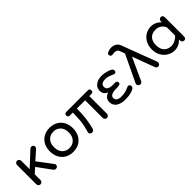

<svg xmlns="http://www.w3.org/2000/svg" viewBox="208 -1848 2939 2939"><g transform="rotate(-45 1677.5 -378.5)"><path d="M121 -23Q103 -23 89.5 -36.5Q76 -50 76 -68V-487Q76 -505 89.5 -519Q103 -533 121 -533Q140 -533 153.5 -519Q167 -505 167 -487V-304L397 -518Q413 -531 428 -531Q449 -531 460.5 -519Q472 -507 472 -487Q472 -473 455 -453L314 -328L491 -94Q501 -81 501 -67Q501 -48 488 -35.5Q475 -23 455 -23Q432 -23 418 -42L251 -270L167 -194V-68Q167 -50 153.5 -36.5Q140 -23 121 -23Z M829 -18Q755 -18 697 -50Q641 -83 609.5 -142.5Q578 -202 578 -278Q578 -316 586 -350Q594 -384 609 -414Q641 -473 698 -505.5Q755 -538 829 -538Q902 -538 960 -506Q1018 -473 1049 -414Q1080 -355 1080 -278Q1080 -240 1072 -206Q1064 -172 1049 -143Q1017 -82 960 -50Q903 -18 829 -18ZM829 -101Q849 -101 868.5 -105.5Q888 -110 906 -120Q944 -140 966.5 -180.5Q989 -221 989 -279Q989 -339 966 -379Q944 -416 908.5 -435.5Q873 -455 829 -455Q788 -455 752 -437Q714 -418 691.5 -378Q669 -338 669 -279Q669 -218 692 -178Q713 -141 749 -121Q785 -101 829 -101Z M1559 -22Q1540 -22 1526.5 -35.5Q1513 -49 1513 -67V-450H1335Q1335 -333 1323 -242Q1311 -151 1288 -63Q1276 -24 1241 -24Q1220 -24 1207.5 -36.5Q1195 -49 1195 -65Q1195 -73 1198 -80Q1199 -84 1200.5 -88Q1202 -92 1203 -96Q1229 -179 1238 -261.5Q1247 -344 1247 -450H1183Q1144 -450 1144 -489Q1144 -528 1183 -528H1650Q1689 -528 1689 -489Q1689 -450 1650 -450H1604V-67Q1604 -49 1590.5 -35.5Q1577 -22 1559 -22Z M1959 -21Q1868 -21 1810 -59Q1755 -99 1755 -170Q1755 -253 1848 -286L1844 -288Q1773 -316 1773 -394Q1773 -462 1825 -500Q1878 -538 1956 -538Q2013 -538 2085 -515Q2155 -493 2155 -457Q2155 -417 2118 -417Q2114 -417 2100 -423Q2086 -429 2060 -439Q2005 -463 1961 -462Q1861 -460 1861 -390Q1861 -316 1979 -316H1998L2021 -317Q2071 -317 2071 -278Q2071 -239 1998 -240Q1842 -243 1842 -171Q1842 -97 1950 -97Q2033 -97 2102 -131Q2120 -140 2133 -140Q2169 -140 2169 -99Q2169 -74 2139 -57Q2073 -21 1959 -21Z M2284 -23Q2266 -23 2252.5 -37Q2239 -51 2239 -69Q2239 -78 2244 -90L2452 -525L2419 -613Q2417 -620 2413.5 -624.5Q2410 -629 2406 -633Q2387 -650 2345 -652L2319 -649Q2307 -646 2296 -646Q2282 -646 2270.5 -658Q2259 -670 2259 -684Q2259 -708 2282 -719Q2324 -739 2367 -739Q2406 -739 2440 -721Q2474 -703 2493 -667L2712 -86Q2715 -79 2715 -69Q2715 -51 2701.5 -37Q2688 -23 2670 -23Q2640 -23 2628 -53L2493 -415L2327 -51Q2322 -40 2310 -31.5Q2298 -23 2284 -23Z M3022 -18Q2963 -18 2908 -50Q2852 -82 2818.5 -141.5Q2785 -201 2785 -278Q2785 -355 2819 -417Q2852 -476 2906 -507Q2960 -538 3022 -538Q3120 -538 3188 -462V-488Q3188 -506 3201.5 -519.5Q3215 -533 3233 -533Q3252 -533 3263.5 -519.5Q3275 -506 3275 -488V-68Q3275 -50 3263 -36.5Q3251 -23 3232 -23Q3214 -23 3201 -36.5Q3188 -50 3188 -68V-92Q3117 -18 3022 -18ZM3035 -103Q3079 -103 3118 -123Q3157 -143 3188 -175V-354Q3144 -453 3035 -453Q2961 -453 2918.5 -407Q2876 -361 2876 -278Q2876 -196 2918.5 -149.5Q2961 -103 3035 -103Z"/></g></svg>

Font: Huninn
Style: Regular
Weight: 400
Designer: justfont
Foundry: justfont
Version: Version 1.003